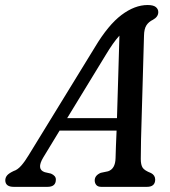

<svg xmlns="http://www.w3.org/2000/svg" viewBox="-56 -726 661 746"><path d="M112 -114Q84.5 -68 118 -57L142 -51.5Q161.5 -43 161 -28Q161 0 128.5 0H-2.5Q-35.5 0 -35.5 -26Q-35 -37 -28 -45Q-21 -53 -3 -61.5Q12 -66 26.5 -82.5Q41 -99 55 -122.5L313 -543Q364.5 -629 416 -667.8Q467.5 -706.5 517.5 -706.5Q539.5 -706.5 549.2 -698.8Q559 -691 559 -679Q559 -660.5 538 -649Q522 -641.5 513 -627.8Q504 -614 503.5 -587Q502.5 -549.5 501 -499.2Q499.5 -449 498 -393.5Q496.5 -338 494.8 -283.8Q493 -229.5 492 -184Q491 -138.5 491 -108.5Q491 -86 498 -74.8Q505 -63.5 531 -53.5Q547 -45 547 -28Q546.5 0 515 0H337.5Q324.5 0 318.2 -7.2Q312 -14.5 312 -25Q312 -44.5 335.5 -54.5L364 -60.5Q392 -70 393 -111.5Q393.5 -132 394.5 -159.2Q395.5 -186.5 397 -218.5H175.5ZM354.5 -512 205 -267H398.5Q401 -346 403.5 -432.5Q406 -519 408 -587.5Q396 -574.5 382.8 -555.8Q369.5 -537 354.5 -512Z"/></svg>

Font: Fraunces 144pt SuperSoft
Style: Italic
Weight: 400
Italic angle: -16°
Version: Version 1.000;[b76b70a41]